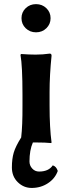

<svg xmlns="http://www.w3.org/2000/svg" viewBox="-20 -696 352 938"><path d="M262.2 139.2Q249 176.3 214.1 199.2Q179.2 222.2 134.8 222.2Q95.7 222.2 66.9 194.1Q38.1 166 38.1 122.1Q38.1 80.1 47.1 49.6Q56.2 19 83.5 -24.4Q90.3 -82 89.8 -180.2V-234.9Q89.8 -374 80.1 -428.2L83 -432.1Q124 -429.2 153.8 -429.2Q189 -429.2 223.1 -434.1Q231.9 -434.1 231.9 -423.8Q222.2 -328.6 222.2 -246.1V-180.2Q222.2 -71.3 231.9 0L230 2.9Q202.1 0 155.8 0Q152.8 0 147.7 0Q142.6 0 140.6 0Q124 37.6 124 92.8Q124 112.8 137.5 127.4Q150.9 142.1 170.9 142.1Q217.8 142.1 237.8 111.8Q255.4 117.2 262.2 139.2ZM105.5 -558.1Q85 -578.1 85 -607.2Q85 -636.2 105.5 -656Q126 -675.8 156 -675.8Q186 -675.8 206.5 -656Q227.1 -636.2 227.1 -607.2Q227.1 -578.1 206.5 -558.1Q186 -538.1 156 -538.1Q126 -538.1 105.5 -558.1Z"/></svg>

Font: Linux Biolinum O
Style: Bold
Weight: 700
Designer: Philipp H. Poll
Foundry: Philipp H. Poll
Version: Version 1.3.2